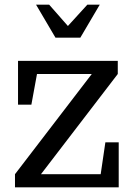

<svg xmlns="http://www.w3.org/2000/svg" viewBox="-20 -800 578 820"><path d="M410 -56 430 -192H487V0H44V-56L372 -484H138L114 -353H57V-540H483V-484L155 -56ZM323 -639 406 -780H353L270 -689L190 -780H134L217 -639Z"/></svg>

Font: Domine
Style: Regular
Weight: 400
Designer: Pablo Impallari, Rodrigo Fuenzalida, Brenda Gallo
Foundry: Pablo Impallari, Rodrigo Fuenzalida, Brenda Gallo
Version: Version 2.000